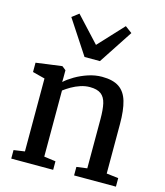

<svg xmlns="http://www.w3.org/2000/svg" viewBox="-125 -961 907 1055"><g transform="rotate(15 328.0 -433.0)"><path d="M101.5 -57.5V-472.5L31.5 -490.5V-543.5L175.5 -563H180L201 -546V-504.5L200.5 -479Q221.5 -498.5 254.8 -518Q288 -537.5 327.2 -550.5Q366.5 -563.5 405.5 -563.5Q467.5 -563.5 502.8 -539.8Q538 -516 552.5 -466.2Q567 -416.5 567 -338V-56.5L634.5 -48.5V0H396.5V-48.5L456.5 -56.5V-337Q456.5 -390 448.8 -424.2Q441 -458.5 419 -475Q397 -491.5 355.5 -491.5Q329 -491.5 302.5 -482.8Q276 -474 252.5 -460.5Q229 -447 211.5 -433.5V-57.5L277.5 -48.5V0H39V-48.5ZM283.5 -643.5 156.5 -837 195 -866.5 327 -724 459 -866 498 -837 371 -643.5Z"/></g></svg>

Font: Merriweather 28pt Medium
Style: Regular
Weight: 500
Version: Version 2.100